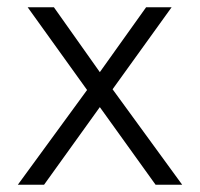

<svg xmlns="http://www.w3.org/2000/svg" viewBox="-20 -507 548 527"><path d="M29 0 219 -260 56 -487H128L254 -309L381 -487H451L289 -262L480 0H407L254 -213L101 0Z"/></svg>

Font: Zen Kaku Gothic Antique
Style: Regular
Weight: 400
Designer: Yoshimichi Ohira
Foundry: Positype
Version: Version 1.001